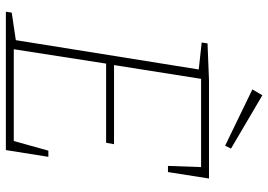

<svg xmlns="http://www.w3.org/2000/svg" viewBox="-150 -765 915 655"><g transform="rotate(90 307.5 -437.5)"><path d="M128 -688 254 -693H589L567 -553H546L550 -666H249L202 -369H472L467 -342H197L148 -27H461L494 -145H515L492 0H20L23 -20L117 -34L217 -658L125 -668ZM487 -768 477 -748 285 -841 305 -875Z"/></g></svg>

Font: Bitter Pro ExtraLight
Style: Italic
Weight: 275
Italic angle: -9°
Designer: Sol Matas, and Bitter project Authors
Foundry: Sol Matas
Version: Version 1.010